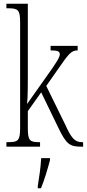

<svg xmlns="http://www.w3.org/2000/svg" viewBox="-20 -780 462 1021"><path d="M14 0H193V-24H190C139 -24 128 -31 128 -99V-189L199 -289L290 -101C334 -10 352 0 415 0H422V-24H416C376 -24 358 -49 327 -117L226 -323L282 -403C344 -492 357 -512 393 -512V-536H249V-512C287 -512 298 -507 298 -491C298 -476 282 -449 223 -367L124 -227C128 -263 128 -337 128 -373V-760H14V-736H21C76 -736 87 -729 87 -661V-100C87 -31 76 -24 21 -24H14ZM181 208V221H198C215 181 235 113 246 71V61H199C196 113 189 160 181 208Z"/></svg>

Font: Noto Serif Devanagari ExtraCondensed ExtraLight
Style: Regular
Weight: 200
Width: 2
Designer: Universal Thirst, Indian Type Foundry and the Monotype Design Team
Foundry: Monotype Imaging Inc.
Version: Version 2.004